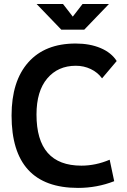

<svg xmlns="http://www.w3.org/2000/svg" viewBox="-20 -918 626 948"><path d="M365.2 9.8Q37.1 9.8 37.1 -347.7Q37.1 -517.1 119.6 -610.1Q202.1 -703.1 353.5 -703.1Q423.3 -703.1 476.6 -680.7Q529.8 -658.2 556.2 -616.7L483.9 -531.2Q461.9 -561 428 -577.1Q394 -593.3 354.5 -593.3Q266.1 -593.3 213.1 -530.5Q160.2 -467.8 160.2 -352.5Q160.2 -100.1 381.8 -100.1Q452.6 -100.1 521.5 -129.4L543.9 -23.4Q459 9.8 365.2 9.8ZM282.7 -771.5 160.6 -898.4H291L339.4 -835.9L387.7 -898.4H518.1L396 -771.5Z"/></svg>

Font: CaskaydiaCove NF SemiBold
Style: Regular
Weight: 600
Designer: Aaron Bell
Foundry: Saja Typeworks
Version: Version 2111.001; VTT 6.35;Nerd Fonts 3.2.1